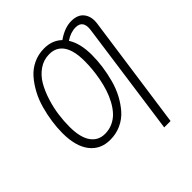

<svg xmlns="http://www.w3.org/2000/svg" viewBox="-235 -858 1217 1217"><g transform="rotate(-45 373.5 -250.0)"><path d="M598.1 -696.8Q657.2 -696.8 684.1 -660.6Q710.9 -624.5 703.1 -568.8L595.2 196.8H538.1L645 -568.8Q655.8 -648.9 588.9 -648.9Q543.9 -648.9 499 -618.2Q539.1 -556.2 539.1 -452.1Q539.1 -401.9 532 -350.6Q524.9 -299.3 510.7 -246.6Q496.6 -193.8 472.2 -147.9Q447.8 -102.1 416 -66.2Q384.3 -30.3 339.1 -9.5Q293.9 11.2 241.2 11.2Q154.3 11.2 105.2 -52.2Q56.2 -115.7 56.2 -232.9Q56.2 -281.7 63.5 -332.8Q70.8 -383.8 85.2 -436.3Q99.6 -488.8 124.3 -534.9Q148.9 -581.1 180.7 -617.4Q212.4 -653.8 257.1 -674.8Q301.8 -695.8 354 -695.8Q426.8 -695.8 473.1 -650.9Q538.1 -696.8 598.1 -696.8ZM244.1 -39.1Q282.2 -39.1 314.7 -54.2Q347.2 -69.3 370.8 -95Q394.5 -120.6 413.3 -155.5Q432.1 -190.4 444.3 -228Q456.5 -265.6 464.4 -306.9Q472.2 -348.1 475.6 -385Q479 -421.9 479 -456.1Q479 -551.8 446.3 -599.4Q413.6 -647 351.1 -647Q300.3 -647 259 -618.4Q217.8 -589.8 191.9 -545.4Q166 -501 148.2 -444.1Q130.4 -387.2 123.3 -334Q116.2 -280.8 116.2 -231Q116.2 -135.7 149.9 -87.4Q183.6 -39.1 244.1 -39.1Z"/></g></svg>

Font: Fira Sans Compressed Light
Style: Italic
Weight: 300
Width: 3
Italic angle: -8°
Designer: Carrois Corporate & Edenspiekermann AG
Foundry: Carrois Corporate GbR & Edenspiekermann AG
Version: Version 4.203;PS 004.203;hotconv 1.0.88;makeotf.lib2.5.64775